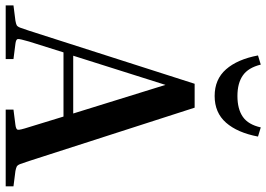

<svg xmlns="http://www.w3.org/2000/svg" viewBox="-160 -804 958 691"><g transform="rotate(90 319.5 -459.0)"><path d="M187 -28V0H-6V-28L49 -35Q60 -37 65 -39.5Q70 -42 74 -52Q78 -62 85 -84L276 -680H362L554 -84Q561 -62 565 -52Q569 -42 574.5 -39.5Q580 -37 590 -35L645 -28V0H369V-28L424 -35Q440 -37 441.5 -43.5Q443 -50 432 -84L394 -208H163L124 -84Q114 -50 115 -43.5Q116 -37 132 -35ZM175 -243H383L280 -575ZM320 -834Q367 -834 395 -853.5Q423 -873 433 -918L466 -908Q452 -834 416 -793Q380 -752 320 -752Q260 -752 224 -793Q188 -834 174 -908L207 -918Q218 -873 246 -853.5Q274 -834 320 -834Z"/></g></svg>

Font: Inria Serif
Style: Bold
Weight: 700
Designer: Black Foundry Team
Foundry: Black Foundry
Version: Version 1.000; ttfautohint (v1.8.3)